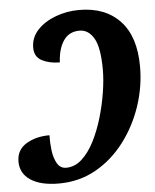

<svg xmlns="http://www.w3.org/2000/svg" viewBox="-53 -773 668 828"><g transform="rotate(-5 281.0 -359.0)"><path d="M169 10Q90 10 46.5 -19Q3 -48 3 -99Q3 -150 45 -175.5Q87 -201 146 -201Q145 -171 149 -137Q153 -103 166.5 -79Q180 -55 206 -55Q243 -55 273.5 -82.5Q304 -110 327.5 -156Q351 -202 367 -256.5Q383 -311 391.5 -365Q400 -419 400 -462Q400 -558 376.5 -598.5Q353 -639 314 -639Q269 -639 245 -604Q221 -569 218 -510Q174 -510 141.5 -526.5Q109 -543 109 -583Q109 -627 139.5 -659.5Q170 -692 218.5 -710Q267 -728 320 -728Q433 -728 497 -660Q561 -592 561 -462Q561 -375 533 -291.5Q505 -208 453 -139.5Q401 -71 329 -30.5Q257 10 169 10Z"/></g></svg>

Font: Noto Serif ExtraCondensed ExtraBold
Style: Italic
Weight: 800
Width: 2
Italic angle: -12°
Designer: Monotype Design Team
Foundry: Monotype Imaging Inc.
Version: Version 2.013